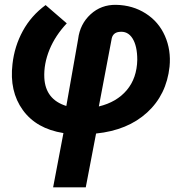

<svg xmlns="http://www.w3.org/2000/svg" viewBox="-20 -557 768 810"><path d="M247.6 4.4Q133.3 -13.7 76.2 -92.8Q19 -171.9 32.7 -287.1Q41 -361.8 76.2 -426.3Q111.3 -490.7 172.4 -535.6L261.7 -458.5Q213.4 -407.2 189 -348.1Q164.1 -287.1 167 -228.5Q171.9 -137.2 259.8 -109.9L309.6 -392.1Q317.4 -455.6 362.1 -496.6Q406.7 -537.6 469.7 -536.6Q540 -535.2 594.7 -500.2Q649.4 -465.3 675.8 -405.5Q702.1 -345.7 695.3 -275.9Q682.6 -157.2 600.6 -82.3Q518.6 -7.3 385.3 6.3L341.8 233.4H204.1ZM397 -107.9Q472.2 -126 514.9 -176.8Q557.6 -227.5 559.1 -304.7Q559.1 -363.3 538.8 -395.3Q518.6 -427.2 482.4 -422.4Q458 -419.4 451.7 -396.5Z"/></svg>

Font: RobotoInd
Style: Bold Italic
Weight: 700
Italic angle: -12°
Designer: Google
Version: Version 2.001150; 2014